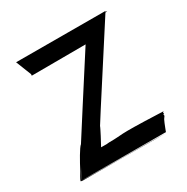

<svg xmlns="http://www.w3.org/2000/svg" viewBox="-143 -727 837 858"><g transform="rotate(-30 276.0 -297.5)"><path d="M511 -83 486 -84C263 -93 313 -84 232 -84C212 -83 235 -82 190 -83C194 -89 236 -169 233 -167C233 -167 247 -191 508 -595H517L505 -602V-601L51 -602L83 -521C80 -520 81 -515 84 -515L360 -516C242 -333 167 -215 119 -140C107 -131 76 -76 56 -37C35 -3 36 -1 35 3C42 5 41 5 48 5C367 5 401 8 474 7C372 4 65 5 38 2L474 3C472 14 485 -28 501 -60C503 -64 500 -54 499 -49L506 -66L504 -70C511 -75 510 -74 505 -70L510 -74L506 -77C507 -79 514 -83 511 -83ZM506 -77 511 -74ZM38 2C41 -5 63 -37 72 -50ZM36 2C36 2 37 1 37 0C37 1 36 2 36 2Z"/></g></svg>

Font: HIVNotRetro
Style: Regular
Weight: 400
Designer: Feorag
Foundry: Feorag
Version: Version 1.000;PS 001.000;hotconv 1.0.88;makeotf.lib2.5.64775